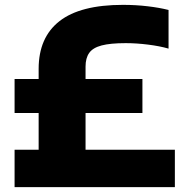

<svg xmlns="http://www.w3.org/2000/svg" viewBox="-20 -770 772 790"><path d="M139 -55.5V-486.5Q139 -616 224.8 -683Q310.5 -750 486 -750Q539 -750 587.5 -744.2Q636 -738.5 673.5 -729V-570Q637 -580.5 588.8 -586.5Q540.5 -592.5 497.5 -592.5Q434 -592.5 398 -583Q362 -573.5 347 -552.2Q332 -531 332 -496V-55.5ZM40 0V-154H699.5V0ZM40 -305V-445H566V-305Z"/></svg>

Font: Encode Sans SemiExpanded ExtraBold
Style: Regular
Weight: 800
Width: 6
Designer: Multiple Designers
Foundry: Impallari Type
Version: Version 3.002